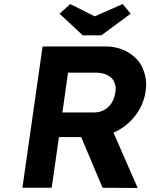

<svg xmlns="http://www.w3.org/2000/svg" viewBox="-20 -930 744 951"><path d="M91 0 191 -700H501Q566 -700 615 -670.5Q664 -641 684 -598Q704 -555 704 -512Q704 -495 701 -477Q692 -414 654 -362.5Q616 -311 559 -281Q551 -277 542 -273L662 1L488 0L382 -251H272L236 0ZM289 -373H447Q474 -373 496.5 -385.5Q519 -398 533 -420.5Q547 -443 551 -471Q553 -481 553 -490Q553 -508 544.5 -526.5Q536 -545 512.5 -557.5Q489 -570 456 -570H317ZM390 -755 275 -862 328 -910 449 -849 588 -910 627 -862 482 -755Z"/></svg>

Font: Lexend SemBd
Style: Italic
Weight: 600
Italic angle: -8.13011°
Designer: Bonnie Shaver-Troup, Thomas Jockin
Foundry: Lexend
Version: Version 1.007